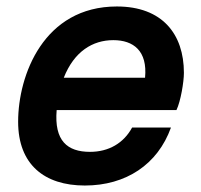

<svg xmlns="http://www.w3.org/2000/svg" viewBox="-20 -559 621 593"><path d="M341 -539C115 -539 36 -327 36 -183C36 -51 117 14 242 14C369 14 467 -51 508 -165H388C362 -117 316 -90 258 -90C188 -90 147 -124 155 -219H525C538 -246 548 -306 548 -334C548 -454 481 -539 341 -539ZM177 -319C209 -400 266 -435 330 -435C392 -435 436 -402 428 -319Z"/></svg>

Font: Nacelle SemiBold
Style: Italic
Weight: 600
Italic angle: -12°
Designer: Sora Sagano
Foundry: Sora Sagano
Version: Version 1.000;FEAKit 1.0